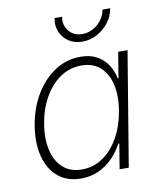

<svg xmlns="http://www.w3.org/2000/svg" viewBox="-85 -818 758 898"><g transform="rotate(-10 294.0 -369.5)"><path d="M228.5 11.2Q162.6 11.2 119.4 -24.7Q76.2 -60.5 59.6 -124.3Q43 -188 56.2 -270Q69.8 -352.1 107.9 -415.3Q146 -478.5 201.2 -514.4Q256.3 -550.3 321.8 -550.3Q368.2 -550.3 400.1 -532.7Q432.1 -515.1 451.2 -485.6Q470.2 -456.1 477.1 -420.9H481L501 -542.5H545.4L455.6 0H412.1L431.6 -119.1H426.8Q408.2 -83.5 379.2 -53.7Q350.1 -23.9 312.3 -6.3Q274.4 11.2 228.5 11.2ZM239.7 -29.8Q294.9 -29.8 339.8 -61Q384.8 -92.3 415 -146.7Q445.3 -201.2 456.5 -270.5Q468.3 -339.8 455.8 -393.8Q443.4 -447.8 408.9 -478.5Q374.5 -509.3 319.3 -509.3Q263.7 -509.3 218.3 -478Q172.9 -446.8 142.6 -392.6Q112.3 -338.4 101.1 -270.5Q89.8 -202.1 102.1 -147.5Q114.3 -92.8 149.2 -61.3Q184.1 -29.8 239.7 -29.8ZM345.2 -618.2Q308.1 -618.2 281 -636Q253.9 -653.8 241.2 -683.6Q228.5 -713.4 234.9 -749.5H271Q264.2 -709 287.6 -681.2Q311 -653.3 351.1 -653.3Q377.9 -653.3 401.9 -666.3Q425.8 -679.2 442.1 -700.9Q458.5 -722.7 462.9 -749.5H499.5Q493.7 -713.4 470.9 -683.6Q448.2 -653.8 415.3 -636Q382.3 -618.2 345.2 -618.2Z"/></g></svg>

Font: Inter 16pt ExtraLight
Style: Italic
Weight: 250
Italic angle: -9.3988°
Version: Version 4.001;git-66647c0bb